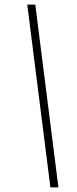

<svg xmlns="http://www.w3.org/2000/svg" viewBox="-20 -763 338 838"><path d="M200 55 99 -743H134L235 55Z"/></svg>

Font: Saira Semi Condensed Thin
Style: Italic
Weight: 100
Width: 4
Italic angle: -12°
Designer: Hector Gatti with collaboration of the Omnibus-Type team
Foundry: Omnibus-Type
Version: Version 1.001; ttfautohint (v1.8)